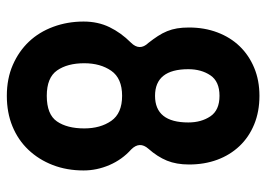

<svg xmlns="http://www.w3.org/2000/svg" viewBox="-126 -624 761 548"><g transform="rotate(90 254.0 -350.5)"><path d="M254 10Q205 10 166 -7Q127 -24 99.5 -53Q72 -82 57 -122.5Q42 -163 42 -209Q42 -250 58 -283Q74 -316 102 -344Q127 -369 103 -394Q92 -408 83.5 -421Q75 -434 69.5 -447.5Q64 -461 61.5 -476Q59 -491 59 -510Q59 -554 73 -591Q87 -628 112.5 -654.5Q138 -681 174 -696Q210 -711 254 -711Q299 -711 335.5 -696Q372 -681 397.5 -654Q423 -627 436.5 -590.5Q450 -554 450 -510Q450 -474 439 -447Q428 -420 405 -394Q383 -369 407 -345Q436 -319 451.5 -283Q467 -247 467 -209Q467 -161 451.5 -121Q436 -81 408 -51.5Q380 -22 341 -6Q302 10 254 10ZM254 -413Q330 -413 330 -508Q330 -545 312.5 -571Q295 -597 254 -597Q213 -597 195.5 -571Q178 -545 178 -508Q178 -413 254 -413ZM254 -104Q307 -104 327 -133Q347 -162 347 -211Q347 -257 325.5 -288Q304 -319 254 -319Q204 -319 182.5 -288Q161 -257 161 -211Q161 -163 181.5 -133.5Q202 -104 254 -104Z"/></g></svg>

Font: Higure Gothic Black
Style: Regular
Weight: 900
Designer: Yoshimichi Ohira
Foundry: Positype
Version: Version 1.000